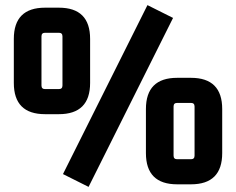

<svg xmlns="http://www.w3.org/2000/svg" viewBox="-20 -720 922 750"><path d="M34 -396V-568Q34 -690 156 -690H210Q332 -690 332 -568V-396Q332 -274 210 -274H156Q34 -274 34 -396ZM142 -386Q142 -372 156 -372H210Q224 -372 224 -386V-578Q224 -592 210 -592H156Q142 -592 142 -578ZM226 -40 556 -700 656 -650 326 10ZM550 -122V-294Q550 -416 672 -416H726Q848 -416 848 -294V-122Q848 0 726 0H672Q550 0 550 -122ZM658 -112Q658 -98 672 -98H726Q740 -98 740 -112V-304Q740 -318 726 -318H672Q658 -318 658 -304Z"/></svg>

Font: Oxanium
Style: Bold
Weight: 700
Designer: Severin Meyer
Version: Version 2.000